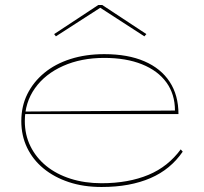

<svg xmlns="http://www.w3.org/2000/svg" viewBox="-20 -731 814 766"><path d="M396 -515Q490 -515 556 -486.5Q622 -458 657 -404.5Q692 -351 692 -276H79V-286L678 -290Q678 -355 644 -402Q610 -449 546.5 -474.5Q483 -500 396 -500Q304 -500 232 -468Q160 -436 119.5 -379Q79 -322 79 -248Q79 -193 101.5 -147.5Q124 -102 164.5 -69Q205 -36 261.5 -18Q318 0 385 0Q439 0 486 -8.5Q533 -17 572.5 -33.5Q612 -50 644 -75.5Q676 -101 701 -135L709 -126Q685 -91 653 -64.5Q621 -38 580.5 -20.5Q540 -3 491.5 6Q443 15 385 15Q313 15 254.5 -4.5Q196 -24 153.5 -59Q111 -94 88 -142Q65 -190 65 -248Q65 -307 89 -355.5Q113 -404 156.5 -440Q200 -476 261 -495.5Q322 -515 396 -515ZM203 -586 196 -595 372 -711H388L564 -595L556 -586L380 -700Z"/></svg>

Font: Kalnia SemiExpanded Thin
Style: Regular
Weight: 250
Width: 6
Designer: Frida Medrano
Foundry: Frida Medrano
Version: Version 1.105